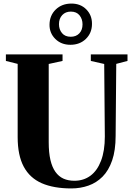

<svg xmlns="http://www.w3.org/2000/svg" viewBox="-20 -1048 743 1076"><path d="M380 8Q281 8 214 -21.2Q147 -50.5 113 -114Q79 -177.5 79 -279.5V-690L13 -706.5V-743H330.5V-706.5L253 -689.5V-251Q253 -193 262.5 -152Q272 -111 290.5 -85Q309 -59 335.5 -47Q362 -35 397 -35Q448.5 -35 486.8 -63.2Q525 -91.5 546.2 -147Q567.5 -202.5 567.5 -283L564 -689.5L489 -706.5V-743H694.5V-706.5L631.5 -690L628 -286.5Q628 -205.5 608.5 -149Q589 -92.5 554.8 -58Q520.5 -23.5 475.5 -7.8Q430.5 8 380 8ZM374.5 -797Q323 -797 290 -829.8Q257 -862.5 257.5 -910Q258 -961.5 292.5 -994.8Q327 -1028 380.5 -1028Q431.5 -1028 463.8 -995.2Q496 -962.5 495.5 -914Q495.5 -863.5 461.5 -830.2Q427.5 -797 374.5 -797ZM376.5 -842Q406.5 -842 424.5 -861Q442.5 -880 442.5 -911.5Q442.5 -941 425.8 -962Q409 -983 377 -983Q347 -983 328.8 -963.5Q310.5 -944 310.5 -912.5Q310.5 -883 327.5 -862.5Q344.5 -842 376.5 -842Z"/></svg>

Font: Merriweather 96pt ExtraBold
Style: Regular
Weight: 800
Version: Version 2.100